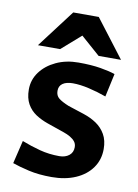

<svg xmlns="http://www.w3.org/2000/svg" viewBox="-79 -716 565 785"><g transform="rotate(10 203.5 -324.0)"><path d="M190.2 15.3Q136.8 15.3 94.9 5.7Q53 -4 26.3 -13.6L49.3 -109.4Q86.6 -94.8 125.2 -84.6Q163.7 -74.4 206.7 -74.4Q231.1 -74.4 246.9 -86.8Q262.7 -99.2 262.7 -121.1Q262.7 -135.1 255.2 -144.4Q247.8 -153.8 235.4 -161.1Q223.1 -168.3 207.3 -173.7L137.3 -197.9Q109.7 -207.5 86.9 -222.3Q64.1 -237.2 50.4 -261.6Q36.8 -285.9 36.8 -321.5Q36.8 -361.9 60.7 -394.2Q84.6 -426.5 125.6 -445.7Q166.6 -464.9 218.2 -464.9Q271.8 -464.9 310.3 -458.4Q348.8 -451.9 370.9 -443.9L349.9 -347.4Q315 -360.1 277.9 -368.7Q240.7 -377.4 210.2 -377.4Q183.4 -377.4 168.3 -367Q153.2 -356.7 153.2 -336.5Q153.2 -316.4 166.8 -305.6Q180.4 -294.7 208.7 -283.2L275.9 -261.2Q304.7 -251.8 328.4 -235.9Q352 -219.9 366.3 -195Q380.6 -170.1 380.6 -134.1Q380.6 -89.8 356.5 -55.8Q332.4 -21.9 289.5 -3.3Q246.7 15.3 190.2 15.3ZM42 -505.9 161 -662.9H267L387 -505.9H293.9L214.2 -576.1L134.1 -505.9Z"/></g></svg>

Font: Ancizar Sans Thin
Style: Regular
Weight: 100
Designer: Cesar Puertas, Viviana Monsalve, Julian Moncada, Julian Prieto, Jose Castro, Mariel Hernandez, Felipe Aragon, Sara Alarc
Version: Version 8.100